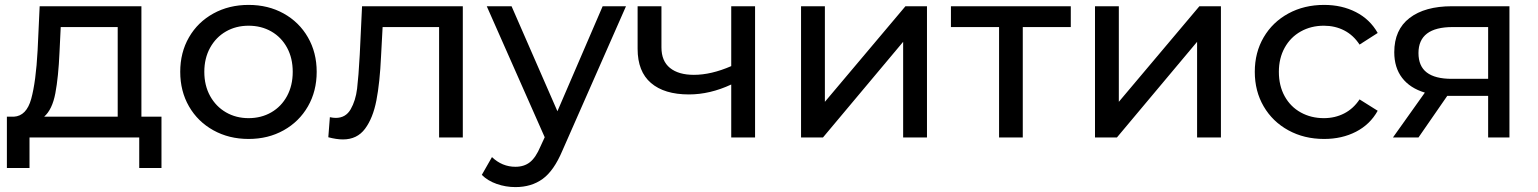

<svg xmlns="http://www.w3.org/2000/svg" viewBox="-20 -555 6207 775"><path d="M7.8 -84H36.1Q86.9 -86.9 106 -156Q125 -225.1 131.8 -351.1L140.1 -529.8H550.8V-84H631.8V123H542V0H99.1V123H7.8ZM158.2 -84H455.1V-445.8H225.1L220.2 -344.2Q215.8 -244.1 203.4 -178.5Q190.9 -112.8 158.2 -84Z M707.5 -265.1Q707.5 -343.3 742.9 -404.5Q778.3 -465.8 841.3 -500.5Q904.3 -535.2 983.4 -535.2Q1062.5 -535.2 1125 -500.5Q1187.5 -465.8 1222.9 -404.3Q1258.3 -342.8 1258.3 -265.1Q1258.3 -187 1222.9 -125.5Q1187.5 -64 1125 -29.1Q1062.5 5.9 983.4 5.9Q904.3 5.9 841.3 -29.1Q778.3 -64 742.9 -125.5Q707.5 -187 707.5 -265.1ZM804.7 -265.1Q804.7 -210 828.1 -167.5Q851.6 -125 892.1 -101.6Q932.6 -78.1 983.4 -78.1Q1034.7 -78.1 1075.2 -101.6Q1115.7 -125 1138.7 -167.5Q1161.6 -210 1161.6 -265.1Q1161.6 -320.3 1138.7 -362.5Q1115.7 -404.8 1075.2 -428Q1034.7 -451.2 983.4 -451.2Q932.6 -451.2 892.1 -428Q851.6 -404.8 828.1 -362.3Q804.7 -319.8 804.7 -265.1Z M1305.2 -1 1311.5 -82Q1324.7 -79.1 1335.4 -79.1Q1375.5 -79.1 1395.5 -114Q1415.5 -148.9 1421.4 -197Q1427.2 -245.1 1432.1 -334L1441.4 -529.8H1848.1V0H1752.4V-445.8H1524.4L1518.1 -328.1Q1513.2 -221.2 1499.3 -149.7Q1485.4 -78.1 1453.4 -35.2Q1421.4 7.8 1364.3 7.8Q1338.4 7.8 1305.2 -1Z M1924.8 150.9 1965.8 79.1Q2006.8 118.2 2060.5 118.2Q2095.7 118.2 2119.1 99.6Q2142.6 81.1 2161.6 36.1L2178.7 -1L1944.8 -529.8H2044.9L2230 -106L2412.6 -529.8H2506.8L2250 53.2Q2215.8 134.3 2170.4 167.2Q2125 200.2 2060.5 200.2Q2021.5 200.2 1985.1 187.5Q1948.7 174.8 1924.8 150.9Z M2553.7 -357.9V-529.8H2649.9V-363.8Q2649.9 -308.6 2684.3 -280.8Q2718.8 -252.9 2780.8 -252.9Q2850.6 -252.9 2931.6 -288.1V-529.8H3027.8V0H2931.6V-213.9Q2845.7 -173.8 2760.7 -173.8Q2661.6 -173.8 2607.7 -220Q2553.7 -266.1 2553.7 -357.9Z M3213.4 0V-529.8H3309.6V-144L3634.8 -529.8H3721.7V0H3625.5V-386.2L3301.8 0Z M3818.4 -445.8V-529.8H4302.2V-445.8H4108.4V0H4012.7V-445.8Z M4399.9 0V-529.8H4496.1V-144L4821.3 -529.8H4908.2V0H4812V-386.2L4488.3 0Z M5044.9 -265.1Q5044.9 -343.3 5080.8 -404.5Q5116.7 -465.8 5180.4 -500.5Q5244.1 -535.2 5324.7 -535.2Q5396.5 -535.2 5453.1 -506.1Q5509.8 -477.1 5541 -421.9L5467.8 -375Q5442.9 -413.1 5406 -432.1Q5369.1 -451.2 5323.7 -451.2Q5272 -451.2 5230.5 -428Q5189 -404.8 5165.5 -362.3Q5142.1 -319.8 5142.1 -265.1Q5142.1 -209 5165.5 -166.5Q5189 -124 5230.5 -101.1Q5272 -78.1 5323.7 -78.1Q5368.7 -78.1 5405.8 -97.2Q5442.9 -116.2 5467.8 -153.8L5541 -107.9Q5510.3 -52.7 5453.6 -23.4Q5397 5.9 5324.7 5.9Q5244.1 5.9 5180.4 -29.1Q5116.7 -64 5080.8 -125.5Q5044.9 -187 5044.9 -265.1Z M5602.5 0 5731.4 -181.2Q5671.4 -199.2 5639.6 -240.7Q5607.9 -282.2 5607.9 -344.2Q5607.9 -435.1 5669.7 -482.4Q5731.4 -529.8 5840.8 -529.8H6072.8V0H5986.8V-168H5832.5H5821.8L5705.6 0ZM5705.6 -340.8Q5705.6 -288.1 5739 -262.5Q5772.5 -236.8 5839.8 -236.8H5986.8V-445.8H5843.8Q5705.6 -445.8 5705.6 -340.8Z"/></svg>

Font: Montserrat Medium
Style: Regular
Weight: 500
Designer: Julieta Ulanovsky
Foundry: Julieta Ulanovsky
Version: Version 7.200